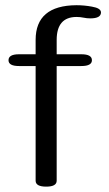

<svg xmlns="http://www.w3.org/2000/svg" viewBox="-20 -694 414 726"><path d="M154.8 11.7Q114.7 11.7 114.7 -10.7V-444.3H51.8Q12.2 -444.3 12.2 -466.3Q12.2 -488.8 51.8 -488.8H114.7V-543Q114.7 -673.3 269 -674.3Q298.3 -674.3 327.6 -668.9Q361.8 -663.1 361.8 -647Q361.8 -624.5 321.3 -624.5Q308.6 -624.5 295.9 -627.2Q283.2 -629.9 269 -629.9Q194.3 -629.4 194.3 -543V-488.8H287.6Q327.6 -488.8 327.6 -466.3Q327.6 -444.3 287.6 -444.3H194.3V-10.7Q194.3 11.7 154.8 11.7Z"/></svg>

Font: Gayathri
Style: Regular
Weight: 400
Designer: Binoy Dominic <binoy.domenic@gmail.com>
Foundry: SMC
Version: Version 1.000